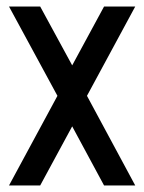

<svg xmlns="http://www.w3.org/2000/svg" viewBox="-20 -565 440 585"><path d="M7.5 0 155 -273 7.5 -545H102.5L220 -329H180L297 -545H392L245 -273L392 0H297L180 -217H220L102.5 0Z"/></svg>

Font: Mohave Light Medium
Style: Regular
Weight: 500
Version: Version 2.003